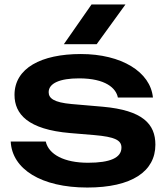

<svg xmlns="http://www.w3.org/2000/svg" viewBox="-20 -825 750 860"><path d="M676 -177C676 -269 620 -331 440 -347L301 -359C221 -366 198 -385 198 -412C198 -452 248 -474 334 -474C453 -474 500 -430 508 -388H665C654 -503 524 -583 342 -583C165 -583 45 -520 45 -400C45 -314 105 -245 294 -229L402 -220C495 -212 524 -197 524 -164C524 -118 473 -96 374 -96C268 -96 198 -133 185 -191H28C34 -68 164 15 371 15C570 15 676 -57 676 -177ZM266 -627H413L542 -805H390Z"/></svg>

Font: Bounded Med
Style: Regular
Weight: 500
Designer: Vlad Churkin
Version: Version 3.0